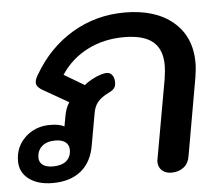

<svg xmlns="http://www.w3.org/2000/svg" viewBox="-48 -635 802 697"><g transform="rotate(-5 353.0 -287.0)"><path d="M-2 -80Q-2 -132 34.5 -166.5Q71 -201 125 -201Q159 -201 177 -191L183 -224Q188 -256 202 -277L106 -332Q87 -344 87 -358Q87 -370 97 -386Q152 -481 239 -532.5Q326 -584 430 -584Q542 -584 606.5 -529.5Q671 -475 671 -380Q671 -357 666 -327L616 -43Q612 -18 594 -4Q576 10 550 10Q528 10 515 -2Q502 -14 502 -33Q502 -40 503 -43L554 -329Q559 -362 559 -380Q559 -439 525 -467Q491 -495 420 -495Q346 -495 286.5 -464.5Q227 -434 190 -378L264 -334Q275 -344 293 -353.5Q311 -363 328 -368Q340 -371 346 -371Q359 -371 366.5 -361Q374 -351 374 -335Q374 -322 368.5 -314Q363 -306 348 -299Q321 -286 307.5 -270Q294 -254 290 -228L270 -116Q260 -54 220.5 -22Q181 10 117 10Q63 10 30.5 -14.5Q-2 -39 -2 -80ZM189 -105Q189 -123 176 -133Q163 -143 139 -143Q108 -143 90.5 -127.5Q73 -112 73 -86Q73 -69 86 -59.5Q99 -50 123 -50Q155 -50 172 -64.5Q189 -79 189 -105Z"/></g></svg>

Font: Kodchasan SemiBold
Style: Italic
Weight: 600
Italic angle: -10°
Version: Version 1.000; ttfautohint (v1.6)